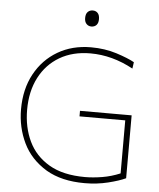

<svg xmlns="http://www.w3.org/2000/svg" viewBox="-61 -976 858 1037"><g transform="rotate(5 368.0 -457.5)"><path d="M658 -37Q623 -20.5 563.2 -5.8Q503.5 9 436 9Q311.5 9 228 -40Q141 -92.5 100.5 -176.8Q60 -261 60 -359Q60 -468.5 104.8 -550.8Q149.5 -633 228 -679Q306.5 -725 408 -725Q483 -725 546.5 -704.8Q610 -684.5 645 -665L640 -630Q526 -692 408 -692Q312 -692 241.2 -650.5Q170.5 -609 131.8 -534.2Q93 -459.5 93 -359Q93 -264.5 129 -188.8Q165 -113 240.8 -68.5Q316.5 -24 436 -24Q479 -24 528.8 -32.2Q578.5 -40.5 626 -60.5V-348H378V-378H658ZM399 -837Q383.5 -837 372.8 -848Q362 -859 362 -880Q362 -902.5 372.8 -913.2Q383.5 -924 400 -924Q416.5 -924 426.8 -913Q437 -902 437 -880Q437 -859 426.8 -848Q416.5 -837 399 -837Z"/></g></svg>

Font: Heraclito Thin
Style: Regular
Weight: 100
Designer: Kostas Bartsokas (font) & Cristiano Sobral (main changes)
Foundry: Kostas Bartsokas (font) & Cristiano Sobral (main changes)
Version: Version 1.00;July 8, 2020;FontCreator 13.0.0.2655 64-bit